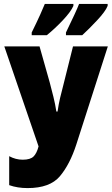

<svg xmlns="http://www.w3.org/2000/svg" viewBox="-20 -951 572 981"><path d="M384 -931Q377 -912 360 -875.5Q343 -839 317 -785V-771H400Q434 -802 476.5 -847.5Q519 -893 530 -921V-931ZM209 -931Q202 -913 185.5 -876.5Q169 -840 142 -785V-771H219Q261 -805 301.5 -848Q342 -891 355 -921V-931ZM353 -714 304 -518Q294 -480 287 -450.5Q280 -421 274 -381H268Q262 -420 253 -456Q244 -492 234 -530L182 -714H2L177 -203Q168 -168 151.5 -151.5Q135 -135 96 -135Q60 -135 27 -153V-5Q69 10 121 10Q235 10 286 -50.5Q337 -111 370 -213L531 -714Z"/></svg>

Font: Noto Sans Display Condensed Black
Style: Regular
Weight: 900
Width: 3
Designer: Monotype Design team
Foundry: Monotype Imaging Inc.
Version: 1.000